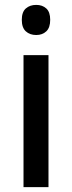

<svg xmlns="http://www.w3.org/2000/svg" viewBox="-20 -764 294 784"><path d="M128 -744Q153 -744 169 -729.5Q185 -715 185 -683Q185 -651 169 -636Q153 -621 128 -621Q102 -621 85.5 -636Q69 -651 69 -683Q69 -715 85.5 -729.5Q102 -744 128 -744ZM178 -539V0H76V-539Z"/></svg>

Font: Noto Sans Telugu SemiCondensed Medium
Style: Regular
Weight: 500
Width: 4
Designer: Jelle Bosma - Monotype Design Team
Foundry: Monotype Imaging Inc.
Version: Version 2.005; ttfautohint (v1.8.4.7-5d5b)